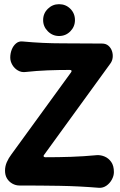

<svg xmlns="http://www.w3.org/2000/svg" viewBox="-20 -881 574 917"><path d="M29 -606Q29 -626 36 -644Q43 -662 56.5 -673.5Q70 -685 88 -683Q183 -674 278 -674Q373 -674 467 -673Q486 -673 498 -662.5Q510 -652 515 -636.5Q520 -621 518 -605Q516 -589 506 -576L191 -142Q187 -138 188.5 -134Q190 -130 197 -130Q260 -130 319.5 -132Q379 -134 443 -140Q462 -141 480.5 -133Q499 -125 511.5 -107Q524 -89 524 -59Q524 -41 514 -23Q504 -5 488 6Q472 17 453 16Q356 8 263.5 6.5Q171 5 73 5Q55 5 39 -4Q23 -13 13.5 -28.5Q4 -44 4 -66Q4 -87 12.5 -106.5Q21 -126 34 -143L319 -535Q323 -540 321.5 -543.5Q320 -547 313 -547Q259 -547 207.5 -545Q156 -543 100 -537Q82 -535 65.5 -544.5Q49 -554 39 -571Q29 -588 29 -606ZM186 -785Q186 -817 208.5 -839Q231 -861 262 -861Q294 -861 316 -839Q338 -817 338 -785Q338 -754 316 -731.5Q294 -709 262 -709Q231 -709 208.5 -731.5Q186 -754 186 -785Z"/></svg>

Font: Winky Sans SemiBold
Style: Regular
Weight: 600
Designer: Simon Atzbach
Foundry: typofactur
Version: Version 1.205